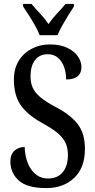

<svg xmlns="http://www.w3.org/2000/svg" viewBox="-20 -951 486 981"><path d="M217 10Q118 10 75.5 -29Q33 -68 33 -126Q33 -162 54 -181Q75 -200 106 -200Q109 -126 141.5 -82.5Q174 -39 225 -39Q274 -39 300.5 -71Q327 -103 327 -159Q327 -200 311.5 -227.5Q296 -255 266.5 -277.5Q237 -300 193 -324Q119 -365 85 -415Q51 -465 51 -544Q51 -599 75 -639Q99 -679 141 -701.5Q183 -724 234 -724Q287 -724 323 -707Q359 -690 377.5 -663.5Q396 -637 396 -609Q396 -545 318 -545Q318 -579 307.5 -608.5Q297 -638 276 -656Q255 -674 224 -674Q182 -674 159 -644Q136 -614 136 -561Q136 -527 147.5 -502Q159 -477 186.5 -454Q214 -431 263 -405Q340 -365 377 -317Q414 -269 414 -190Q414 -94 359 -42Q304 10 217 10ZM183 -771Q174 -794 159 -820.5Q144 -847 127.5 -873Q111 -899 98 -918V-931H141Q161 -907 185.5 -881Q210 -855 228 -828Q246 -855 270.5 -881Q295 -907 315 -931H358V-918Q345 -899 329 -873Q313 -847 298 -820.5Q283 -794 274 -771Z"/></svg>

Font: Noto Serif Hebrew ExtraCondensed Medium
Style: Regular
Weight: 500
Width: 2
Designer: Monotype Design Team
Foundry: Monotype Imaging Inc.
Version: Version 2.004; ttfautohint (v1.8.4.7-5d5b)